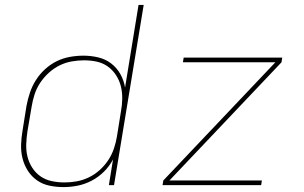

<svg xmlns="http://www.w3.org/2000/svg" viewBox="-20 -755 1240 783"><path d="M239 8Q209 8 181 2Q153 -4 131 -19.5Q109 -35 94 -58Q79 -81 72 -108.5Q65 -136 66 -165Q67 -194 72 -223L88 -323Q93 -350 102 -377Q111 -404 126.5 -428.5Q142 -453 164 -473Q186 -493 211.5 -505.5Q237 -518 265 -523Q293 -528 320 -528Q351 -528 380.5 -521Q410 -514 433 -496.5Q456 -479 470.5 -453.5Q485 -428 490 -398L545 -735H566L445 0H424L441 -105Q427 -78 404.5 -55.5Q382 -33 354.5 -18.5Q327 -4 297.5 2Q268 8 239 8ZM243 -11Q268 -11 293 -15.5Q318 -20 342 -31.5Q366 -43 386.5 -61.5Q407 -80 421.5 -102Q436 -124 444.5 -149Q453 -174 457 -199L473 -299Q478 -325 478.5 -351.5Q479 -378 473 -402.5Q467 -427 453.5 -448Q440 -469 420 -483.5Q400 -498 375 -503.5Q350 -509 323 -509Q298 -509 272.5 -504.5Q247 -500 223.5 -488.5Q200 -477 179.5 -458.5Q159 -440 144 -417.5Q129 -395 121 -370Q113 -345 109 -320L92 -220Q88 -194 87 -167.5Q86 -141 92 -116.5Q98 -92 111.5 -71Q125 -50 145 -36Q165 -22 190.5 -16.5Q216 -11 243 -11ZM643 0 646 -19 1103 -501H726L729 -520H1131L1128 -501L671 -19H1048L1045 0Z"/></svg>

Font: Iosevka Aile Thin
Style: Italic
Weight: 100
Italic angle: -9°
Designer: Belleve Invis
Foundry: Belleve Invis
Version: Version 31.1.0; ttfautohint (v1.8.4)